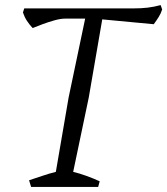

<svg xmlns="http://www.w3.org/2000/svg" viewBox="-20 -733 656 753"><path d="M102 0 94 -26Q119 -34 145 -43Q171 -52 199 -59L249 -350L314 -660H236Q218 -660 194.5 -653.5Q171 -647 148 -638.5Q125 -630 108 -623Q95 -637 85.5 -651.5Q76 -666 70 -684L75 -700H501Q534 -700 559 -703Q584 -706 610 -713L616 -696Q611 -680 602.5 -666.5Q594 -653 583 -638L381 -657L328 -350L267 -59Q292 -53 319.5 -43Q347 -33 371 -22L365 0Z"/></svg>

Font: Mate
Style: Italic
Weight: 400
Italic angle: -10.8°
Designer: Eduardo Rodriguez Tunni
Foundry: Eduardo Rodriguez Tunni
Version: Version 1.003; ttfautohint (v1.8.4.7-5d5b);gftools[0.9.24]